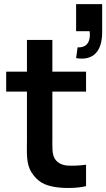

<svg xmlns="http://www.w3.org/2000/svg" viewBox="-20 -915 522 944"><path d="M354.2 -894.8V-761.5H420.8C427.1 -714.6 409.4 -679.2 361.5 -682.3L354.2 -629.2C440.6 -614.6 482.3 -665.6 482.3 -756.2V-894.8ZM237.5 -718.8H112.5V-562.5H10.4V-464.6H112.5V-230.2C112.5 -165.6 107.3 -110.4 135.4 -66.7C164.6 -21.9 197.9 -4.2 249 4.2C289.6 11.5 360.4 11.5 403.1 0V-105.2C372.9 -101 338.5 -99 310.4 -101C287.5 -103.1 262.5 -112.5 249 -135.4C235.4 -157.3 237.5 -192.7 237.5 -236.5V-464.6H403.1V-562.5H237.5Z"/></svg>

Font: Manrope3 Bold
Style: Regular
Weight: 700
Designer: Mikhail Sharanda
Foundry: Mikhail Sharanda
Version: Version 3.000;PS 003.000;hotconv 1.0.88;makeotf.lib2.5.64775